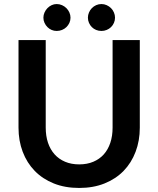

<svg xmlns="http://www.w3.org/2000/svg" viewBox="-20 -921 782 949"><path d="M536.5 -290V-723H671V-290Q671 -225.5 650.2 -170.8Q629.5 -116 590.8 -76.2Q552 -36.5 496.5 -14.2Q441 8 371.5 8Q301.5 8 246 -14.2Q190.5 -36.5 151.8 -76.2Q113 -116 92.2 -170.8Q71.5 -225.5 71.5 -290V-723H206V-290.5Q206 -249 217.2 -215.5Q228.5 -182 249.8 -158.2Q271 -134.5 301.8 -121.5Q332.5 -108.5 371.5 -108.5Q410.5 -108.5 441.2 -121.5Q472 -134.5 493 -158Q514 -181.5 525.2 -215Q536.5 -248.5 536.5 -290ZM481.5 -768Q467.5 -768 455.2 -773Q443 -778 434 -787Q425 -796 419.8 -808Q414.5 -820 414.5 -833.5Q414.5 -847 419.8 -859.2Q425 -871.5 434 -880.8Q443 -890 455.2 -895.5Q467.5 -901 481.5 -901Q495 -901 507.2 -895.5Q519.5 -890 528.8 -880.8Q538 -871.5 543.2 -859.2Q548.5 -847 548.5 -833.5Q548.5 -820 543.2 -808Q538 -796 528.8 -787Q519.5 -778 507.2 -773Q495 -768 481.5 -768ZM260 -768Q247 -768 235.2 -773Q223.5 -778 214.5 -787Q205.5 -796 200 -808Q194.5 -820 194.5 -833.5Q194.5 -847 200 -859.2Q205.5 -871.5 214.5 -880.8Q223.5 -890 235.2 -895.5Q247 -901 260 -901Q274 -901 286.5 -895.5Q299 -890 308.2 -880.8Q317.5 -871.5 323 -859.2Q328.5 -847 328.5 -833.5Q328.5 -820 323 -808Q317.5 -796 308.2 -787Q299 -778 286.5 -773Q274 -768 260 -768Z"/></svg>

Font: Lato
Style: Bold
Weight: 700
Designer: Lukasz Dziedzic with Adam Twardoch and Botio Nikoltchev
Foundry: tyPoland Lukasz Dziedzic
Version: Version 2.010; 2014-09-01; http://www.latofonts.com/; ttfaut